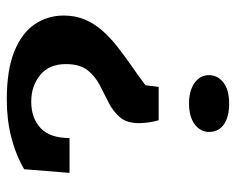

<svg xmlns="http://www.w3.org/2000/svg" viewBox="-85 -607 698 568"><g transform="rotate(-90 264.0 -323.0)"><path d="M192.4 -202.6Q189.9 -210.4 187.7 -221.9Q185.5 -233.4 184.6 -243.9Q183.6 -254.4 183.6 -259.3Q183.6 -296.9 201.2 -317.4Q218.8 -337.9 244.9 -350.8Q271 -363.8 297.1 -377.4Q323.2 -391.1 340.8 -413.8Q358.4 -436.5 358.4 -477.5Q358.4 -526.4 326.2 -553Q293.9 -579.6 247.6 -579.6Q198.7 -579.6 169.2 -552Q139.6 -524.4 139.6 -466.3H36.6L47.4 -600.6Q90.3 -625.5 142.1 -638.7Q193.8 -651.9 253.4 -651.9Q341.8 -651.9 396.5 -629.4Q451.2 -606.9 476.6 -568.8Q502 -530.8 502 -483.4Q502 -448.7 490 -420.7Q478 -392.6 457.5 -369.4Q437 -346.2 410.4 -325.2Q383.8 -304.2 354.5 -283.9Q325.2 -263.7 295.9 -241.7L291 -202.6ZM241.7 5.9Q201.7 5.9 179.7 -9.8Q157.7 -25.4 157.7 -53.7Q157.7 -79.1 180.2 -95.9Q202.6 -112.8 241.7 -112.8Q279.8 -112.8 302.7 -96.4Q325.7 -80.1 325.7 -53.7Q325.7 -28.3 304 -11.2Q282.2 5.9 241.7 5.9Z"/></g></svg>

Font: Kameron
Style: Regular
Weight: 400
Designer: Vernon Adams
Foundry: Vernon Adams
Version: Version 1.100